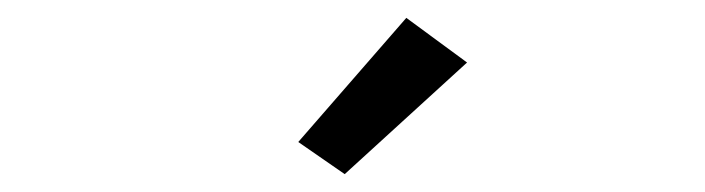

<svg xmlns="http://www.w3.org/2000/svg" viewBox="-20 -717 790 215"><path d="M366 -522 314 -558 435 -697 503 -647Z"/></svg>

Font: Inconsolata ExtraExpanded
Style: Regular
Weight: 400
Width: 8
Monospace: yes
Designer: Raph Levien, Cyreal, Brenton Simpson
Foundry: Raph Levien, Cyreal, Google
Version: Version 3.000; ttfautohint (v1.8.2.53-6de2)